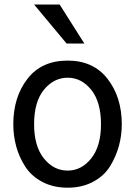

<svg xmlns="http://www.w3.org/2000/svg" viewBox="-20 -829 608 866"><path d="M133.8 -268.6Q133.8 -169.9 177.7 -114.7Q221.7 -59.6 285.2 -59.6Q347.7 -59.6 391.6 -114.7Q435.5 -169.9 435.5 -268.6Q435.5 -369.1 391.6 -423.8Q347.7 -478.5 285.2 -478.5Q222.7 -478.5 178.2 -424.3Q133.8 -370.1 133.8 -268.6ZM40 -268.6Q40 -390.6 103.5 -473.1Q167 -555.7 285.2 -555.7Q401.4 -555.7 465.3 -473.1Q529.3 -390.6 529.3 -268.6Q529.3 -217.8 516.1 -169.9Q502.9 -122.1 476.1 -78.6Q449.2 -35.2 399.4 -8.8Q349.6 17.6 285.2 17.6Q220.7 17.6 171.4 -8.3Q122.1 -34.2 94.2 -77.1Q66.4 -120.1 53.2 -168.5Q40 -216.8 40 -268.6ZM133.8 -808.6H249L360.4 -632.8H280.3Z"/></svg>

Font: Gothic A1 Medium
Style: Regular
Weight: 500
Designer: HanYang I&C Co.,Ltd.
Foundry: HanYang I&C Co.,Ltd.
Version: Version 2.50